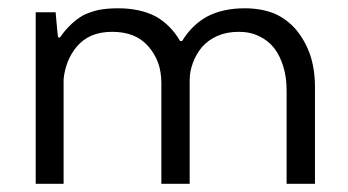

<svg xmlns="http://www.w3.org/2000/svg" viewBox="-20 -450 853 470"><path d="M67.4 0Q84 0 135.7 0Q135.7 -64.5 135.7 -255.9Q137.7 -277.3 145.5 -297.9Q153.3 -318.4 168 -335.9Q182.6 -353.5 205.1 -363.3Q226.6 -372.1 254.9 -372.1Q283.2 -372.1 305.7 -363.3Q327.1 -354.5 342.8 -336.9Q358.4 -319.3 367.2 -295.9Q375 -273.4 375 -246.1Q375 -164.1 375 0Q392.6 0 444.3 0Q444.3 -63.5 444.3 -252.9Q444.3 -275.4 452.1 -295.9Q460 -317.4 474.6 -335Q490.2 -352.5 512.7 -362.3Q535.2 -372.1 564.5 -372.1Q592.8 -372.1 614.3 -361.3Q635.7 -351.6 651.4 -332Q666 -312.5 673.8 -286.1Q681.6 -260.7 681.6 -228.5Q681.6 -152.3 681.6 0Q699.2 0 751 0Q751 -59.6 751 -237.3Q751 -280.3 739.3 -315.4Q727.5 -349.6 705.1 -377Q682.6 -403.3 651.4 -417Q619.1 -429.7 579.1 -429.7Q526.4 -429.7 488.3 -410.2Q450.2 -389.6 425.8 -349.6Q424.8 -349.6 420.9 -349.6Q397.5 -389.6 360.4 -410.2Q322.3 -429.7 269.5 -429.7Q243.2 -429.7 221.7 -425.8Q201.2 -420.9 184.6 -413.1Q168.9 -404.3 154.3 -390.6Q139.6 -377 127 -358.4Q125 -358.4 122.1 -358.4Q120.1 -373 116.2 -419.9Q103.5 -419.9 67.4 -419.9Q67.4 -407.2 67.4 -367.2Q67.4 -275.4 67.4 0Z"/></svg>

Font: TextaAlt
Style: Regular
Weight: 400
Designer: Daniel Hernandez & Miguel Hernandez
Version: Version 1.005;com.myfonts.easy.latinotype.texta.alt-regular.